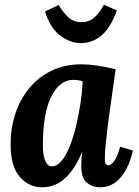

<svg xmlns="http://www.w3.org/2000/svg" viewBox="-20 -784 589 815"><path d="M327 -511Q355 -511 392.5 -505.5Q430 -500 471 -490Q466 -453 458 -399Q450 -345 442.5 -288.5Q435 -232 430 -184.5Q425 -137 425 -111Q425 -93 429.5 -87.5Q434 -82 439 -82Q451 -82 464 -99Q477 -116 490 -161L544 -145Q540 -124 530 -97Q520 -70 503.5 -45.5Q487 -21 462.5 -5Q438 11 405 11Q373 11 349 -8Q325 -27 325 -80Q325 -93 326 -109Q327 -125 329 -138H328Q310 -95 289.5 -66Q269 -37 247.5 -20Q226 -3 203.5 4Q181 11 158 11Q103 11 64 -33.5Q25 -78 25 -171Q25 -240 45 -301Q65 -362 104 -409.5Q143 -457 199 -484Q255 -511 327 -511ZM290 -445Q262 -445 238.5 -427Q215 -409 197.5 -374Q180 -339 171 -287Q162 -235 162 -166Q162 -125 172 -101.5Q182 -78 200 -78Q222 -78 241 -100.5Q260 -123 275.5 -161.5Q291 -200 302.5 -247.5Q314 -295 321.5 -344.5Q329 -394 331 -439Q326 -441 313.5 -443Q301 -445 290 -445ZM322 -601Q280 -601 237 -632Q194 -663 171 -735L229 -763Q245 -735 268 -712.5Q291 -690 326 -690Q361 -690 384 -713Q407 -736 421 -764L476 -740Q450 -667 411.5 -634Q373 -601 322 -601Z"/></svg>

Font: Lora Italic
Style: Italic
Weight: 400
Italic angle: -3°
Designer: Olga Karpushina, Alexei Vanyashin (Cyrillic)
Foundry: Cyreal
Version: Version 2.210; ttfautohint (v1.8.1.43-b0c9)